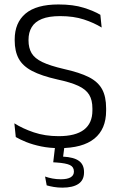

<svg xmlns="http://www.w3.org/2000/svg" viewBox="-20 -670 557 882"><path d="M253 10.5Q207 10.5 168.8 2.5Q130.5 -5.5 101.2 -17.2Q72 -29 52.5 -40.5L46 -103.5Q83.5 -79.5 135.2 -62Q187 -44.5 249.5 -44.5Q327 -44.5 365.8 -74.2Q404.5 -104 404.5 -162.5V-172Q404.5 -210.5 389.5 -235Q374.5 -259.5 339.5 -275.8Q304.5 -292 243.5 -305Q170.5 -321.5 127.5 -344Q84.5 -366.5 66 -400.5Q47.5 -434.5 47.5 -484.5V-488.5Q47.5 -565.5 97.2 -607.5Q147 -649.5 248.5 -649.5Q316.5 -649.5 364.2 -634.5Q412 -619.5 441 -602L447 -543.5Q412.5 -565 365.5 -580.5Q318.5 -596 256.5 -596Q204.5 -596 172.5 -583Q140.5 -570 125.8 -545.5Q111 -521 111 -487V-484.5Q111 -450 125 -426Q139 -402 174.2 -385Q209.5 -368 274 -353Q346 -337 388 -315.8Q430 -294.5 448.8 -260.5Q467.5 -226.5 467.5 -172.5V-161.5Q467.5 -77 413.5 -33.2Q359.5 10.5 253 10.5ZM277 -5 267.5 68 240.5 49Q246.5 49 254.5 49Q262.5 49 269.5 49.5Q319 52 342.5 69Q366 86 366 120V122Q366 157.5 340.2 174.8Q314.5 192 266.5 192Q246 192 227 188.8Q208 185.5 194.5 181.5L187 141Q202.5 146.5 220.8 150Q239 153.5 259.5 153.5Q289.5 153.5 304.5 144.5Q319.5 135.5 319.5 118.5V117.5Q319.5 97 301.2 88.2Q283 79.5 239.5 76.5Q234.5 76 230.8 76Q227 76 224.5 75.5L234 -5Z"/></svg>

Font: Anek Latin Medium Light
Style: Regular
Weight: 300
Version: Version 1.003